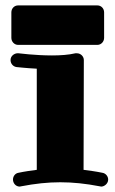

<svg xmlns="http://www.w3.org/2000/svg" viewBox="-20 -678 427 710"><path d="M354 12C366 12 380 1 380 -14C380 -26 371 -37 359 -39C335 -44 312 -47 289 -50L290 -456C290 -469 279 -481 264 -481C262 -481 260 -481 259 -481C234 -475 203 -473 172 -473C110 -473 49 -481 48 -481C47 -481 46 -481 45 -481C34 -481 19 -472 19 -456C19 -443 28 -432 41 -430C44 -430 75 -426 116 -424V-50C94 -47 71 -44 48 -39C36 -37 28 -26 28 -14C28 -1 38 12 53 12C55 12 56 11 58 11C110 1 156 -4 203 -4C250 -4 297 1 349 11C351 11 353 12 354 12ZM365 -632C365 -647 354 -658 340 -658H47C33 -658 22 -647 22 -632V-538C22 -524 33 -512 47 -512H340C354 -512 365 -524 365 -538Z"/></svg>

Font: Ribeye
Style: Regular
Weight: 400
Designer: Astigmatic (AOETI)
Foundry: Astigmatic (AOETI)
Version: Version 1.000